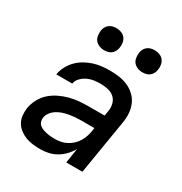

<svg xmlns="http://www.w3.org/2000/svg" viewBox="-173 -863 946 999"><g transform="rotate(30 300.0 -364.0)"><path d="M211 8Q188 8 165.5 5.5Q143 3 123 -4.5Q103 -12 85.5 -25Q68 -38 57 -56.5Q46 -75 43.5 -97.5Q41 -120 44 -143Q49 -171 63 -198Q77 -225 99.5 -245Q122 -265 149 -278Q176 -291 204 -298.5Q232 -306 260.5 -308.5Q289 -311 316 -311H413L418 -341Q422 -363 416.5 -384.5Q411 -406 395.5 -420Q380 -434 358 -439Q336 -444 313 -444Q294 -444 274.5 -441.5Q255 -439 236.5 -430.5Q218 -422 202.5 -406.5Q187 -391 184 -371H88Q92 -396 104 -419Q116 -442 134 -461Q152 -480 175.5 -493.5Q199 -507 222.5 -514.5Q246 -522 271 -525Q296 -528 320 -528Q349 -528 377 -524Q405 -520 429.5 -509Q454 -498 473.5 -479.5Q493 -461 503.5 -436.5Q514 -412 516 -384Q518 -356 513 -327L459 0H362L376 -89Q364 -67 346 -48Q328 -29 306 -16Q284 -3 259.5 2.5Q235 8 211 8ZM249 -76Q267 -76 284.5 -79.5Q302 -83 318.5 -91.5Q335 -100 349.5 -113.5Q364 -127 373.5 -143Q383 -159 388.5 -176Q394 -193 397 -211L399 -228H316Q299 -228 282.5 -226.5Q266 -225 249 -222Q232 -219 215 -213.5Q198 -208 182.5 -198.5Q167 -189 155.5 -174Q144 -159 141 -142Q139 -129 143 -117.5Q147 -106 156 -98.5Q165 -91 176.5 -87Q188 -83 200 -80.5Q212 -78 224.5 -77Q237 -76 249 -76ZM470 -604Q454 -604 439.5 -610Q425 -616 416 -627.5Q407 -639 405 -654.5Q403 -670 405 -686Q407 -697 412.5 -707Q418 -717 427.5 -724Q437 -731 448 -733.5Q459 -736 470 -736Q486 -736 500.5 -730Q515 -724 523.5 -712.5Q532 -701 534.5 -685.5Q537 -670 534 -654Q532 -643 526.5 -633Q521 -623 512 -616Q503 -609 492 -606.5Q481 -604 470 -604ZM240 -604Q224 -604 209.5 -610Q195 -616 186 -627.5Q177 -639 175 -654.5Q173 -670 175 -686Q177 -697 182.5 -707Q188 -717 197.5 -724Q207 -731 218 -733.5Q229 -736 240 -736Q256 -736 270.5 -730Q285 -724 293.5 -712.5Q302 -701 304.5 -685.5Q307 -670 304 -654Q302 -643 296.5 -633Q291 -623 282 -616Q273 -609 262 -606.5Q251 -604 240 -604Z"/></g></svg>

Font: Iosevka Aile Medium
Style: Italic
Weight: 500
Italic angle: -9°
Designer: Belleve Invis
Foundry: Belleve Invis
Version: Version 31.1.0; ttfautohint (v1.8.4)